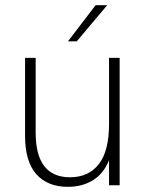

<svg xmlns="http://www.w3.org/2000/svg" viewBox="-20 -717 567 743"><path d="M77 -191V-493H118V-204Q118 -31 251 -31Q323 -31 362.5 -82Q402 -133 402 -237V-493H443V0H402V-97Q381 -45 339.5 -19.5Q298 6 243 6Q164 6 120.5 -43Q77 -92 77 -191ZM350 -697H395L277 -557H243Z"/></svg>

Font: Hanken Grotesk ExtraLight
Style: Regular
Weight: 200
Designer: Alfredo Marco Pradil
Foundry: Hanken Design Co.
Version: Version 3.014